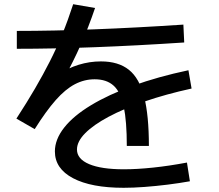

<svg xmlns="http://www.w3.org/2000/svg" viewBox="-20 -837 1040 913"><path d="M583 -143Q583 -260 568.5 -329.5Q554 -399 520.5 -429.5Q487 -460 430 -460Q381 -460 336 -436.5Q291 -413 245 -361Q199 -309 145 -223L58 -273Q108 -350 146.5 -416Q185 -482 217 -545Q249 -608 276 -674Q303 -740 328 -817L432 -799Q400 -705 364.5 -625Q329 -545 285 -465L256 -482Q302 -513 354 -529Q406 -545 460 -545Q543 -545 593 -505Q643 -465 665.5 -376.5Q688 -288 688 -143ZM568 56Q414 56 327.5 10.5Q241 -35 241 -117Q241 -174 285 -230Q329 -286 412.5 -336.5Q496 -387 613 -429.5Q730 -472 876 -503L891 -416Q768 -389 668 -354.5Q568 -320 496 -281.5Q424 -243 385 -203.5Q346 -164 346 -126Q346 -81 404 -56.5Q462 -32 569 -32Q631 -32 707.5 -40Q784 -48 869 -64L883 25Q833 34 777 41Q721 48 667 52Q613 56 568 56ZM60 -690Q401 -690 852 -720L856 -635Q402 -605 60 -605Z"/></svg>

Font: M PLUS 2 Thin Medium
Style: Regular
Weight: 500
Version: Version 1.001